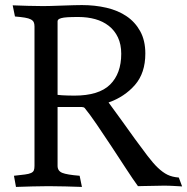

<svg xmlns="http://www.w3.org/2000/svg" viewBox="-20 -734 738 757"><path d="M150 -710Q158 -710 179.5 -710.5Q201 -711 225.5 -712Q250 -713 272 -713.5Q294 -714 303 -714Q354 -714 399.5 -703.5Q445 -693 479 -670Q513 -647 533 -610.5Q553 -574 553 -523Q553 -446 512 -399Q471 -352 408 -330Q432 -298 459 -260Q486 -222 512.5 -185.5Q539 -149 562 -119Q585 -89 602 -73Q622 -54 640.5 -45Q659 -36 685 -34L698 1Q678 0 662.5 -1Q647 -2 624 -2Q614 -2 600 -1.5Q586 -1 572 -1Q558 -1 545 -0.5Q532 0 524 0Q505 -26 477 -69Q449 -112 419 -157.5Q389 -203 361 -244Q333 -285 314 -308Q310 -312 303 -312H207V-80Q207 -60 225.5 -52.5Q244 -45 294 -41L303 3Q271 2 238 1Q205 0 171 0Q140 0 108 1Q76 2 43 3L35 -41Q62 -44 78 -46Q94 -48 102.5 -52Q111 -56 113.5 -62.5Q116 -69 116 -80V-630Q116 -640 113 -646.5Q110 -653 101.5 -657.5Q93 -662 78 -664.5Q63 -667 39 -669L30 -713Q62 -712 90 -711Q118 -710 150 -710ZM207 -360Q224 -358 244.5 -357.5Q265 -357 273 -357Q370 -357 414 -400.5Q458 -444 458 -522Q458 -559 445 -586.5Q432 -614 409 -632Q386 -650 355.5 -658.5Q325 -667 289 -667Q262 -667 246 -666Q230 -665 221.5 -662.5Q213 -660 210 -657Q207 -654 207 -650Z"/></svg>

Font: Lusitana
Style: Regular
Weight: 400
Designer: Ana Paula Megda
Foundry: Ana Paula Megda
Version: Version 1.000; ttfautohint (v1.1) -l 8 -r 50 -G 200 -x 14 -D